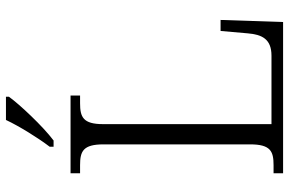

<svg xmlns="http://www.w3.org/2000/svg" viewBox="-183 -788 971 645"><g transform="rotate(-90 302.5 -465.5)"><path d="M132 -784V-771H153C201 -807 275 -886 300 -921V-931H222C201 -886 161 -822 132 -784ZM43 0H551L558 -210H521L513 -119C509 -71 494 -39 438 -39H208V-605C208 -672 232 -682 278 -682H304V-714H43V-682H70C117 -682 140 -672 140 -603V-111C140 -42 117 -32 70 -32H43Z"/></g></svg>

Font: Noto Serif Georgian Light
Style: Regular
Weight: 300
Designer: Monotype Design Team, Akaki Razmadze
Foundry: Google LLC
Version: Version 2.003